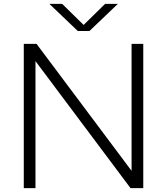

<svg xmlns="http://www.w3.org/2000/svg" viewBox="-20 -965 857 985"><path d="M102 0V-740H167.5L655 -88.5V-740H715V0H649.5L162 -651.5V0ZM379 -806 233.5 -945H299L409 -837L519 -945H584.5L439 -806Z"/></svg>

Font: Encode Sans Exp Lt
Style: Regular
Weight: 300
Width: 7
Designer: Multiple Designers
Foundry: Impallari Type
Version: Version 3.002; ttfautohint (v1.8.3) -l 8 -r 50 -G 200 -x 14 